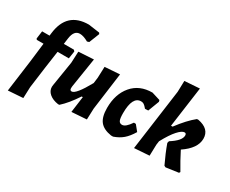

<svg xmlns="http://www.w3.org/2000/svg" viewBox="-119 -1099 1929 1609"><g transform="rotate(30 845.5 -294.5)"><path d="M353 -458 363 -446 352 -374H243L219 -206L192 -3L188 105L44 115L85 -190L107 -374H42L35 -383L45 -458H117L120 -483Q146 -703 357 -703L464 -688L471 -677L432 -578L413 -572Q365 -599 331 -599Q275 -599 263 -517L255 -458Z M539 -471 494 -185 493 -169Q492 -145 511 -145Q551 -145 636 -299L643 -354L647 -462L791 -472L743 -114L739 -6L595 4L616 -151H605Q540 -52 478 3L466 4Q412 -4 380 -31Q348 -58 348 -97L350 -115L388 -352L393 -462Z M1103 -476 1184 -451 1188 -436 1147 -328 1116 -327Q1097 -350 1085 -357.5Q1073 -365 1058 -365Q975 -365 975 -204Q975 -153 984 -133.5Q993 -114 1016 -114Q1050 -114 1094 -180L1113 -179L1157 -125Q1124 -70 1088.5 -39.5Q1053 -9 1001 9H981Q905 -3 871 -45.5Q837 -88 837 -175Q837 -309 908 -392.5Q979 -476 1103 -476Z M1549 -471Q1666 -449 1666 -354Q1666 -261 1547 -181Q1589 -98 1638 -16L1631 -5L1510 12L1496 5Q1450 -91 1421 -173L1426 -192Q1520 -251 1520 -301Q1520 -322 1503 -322Q1478 -322 1439.5 -279.5Q1401 -237 1354 -150L1349 -114L1346 -6L1201 4L1282 -587L1285 -694L1430 -704L1376 -313H1391Q1468 -416 1536 -470Z"/></g></svg>

Font: Alegreya Sans ExtraBold
Style: Italic
Weight: 800
Italic angle: -7°
Designer: Juan Pablo del Peral
Foundry: Huerta Tipografica
Version: Version 2.007